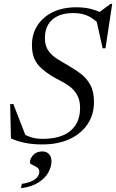

<svg xmlns="http://www.w3.org/2000/svg" viewBox="-20 -743 605 1001"><path d="M503 -610.5Q476.5 -640.5 443.2 -657.8Q410 -675 361.5 -675Q314.5 -675 281.5 -659.5Q248.5 -644 231.2 -614.8Q214 -585.5 214 -544.5Q214 -503.5 232.8 -477.8Q251.5 -452 280.8 -434Q310 -416 341.5 -398Q373 -380 402.5 -357.5Q432 -335 451 -300.2Q470 -265.5 470 -211Q470 -146 436.8 -96Q403.5 -46 343 -18Q282.5 10 201 10Q153 10 113.2 2.5Q73.5 -5 37 -21.5L33 -200.5H49.5L120.5 -18L84 -55Q112.5 -37.5 139.5 -28.2Q166.5 -19 203.5 -19Q264.5 -19 307.8 -37.2Q351 -55.5 374.2 -91.5Q397.5 -127.5 397.5 -180.5Q397.5 -220 383 -246.2Q368.5 -272.5 345.8 -290.2Q323 -308 297 -321Q271 -334 248.5 -347.5Q219 -366 195.8 -386.8Q172.5 -407.5 159.5 -436.5Q146.5 -465.5 146.5 -508Q146.5 -565.5 174.8 -609.8Q203 -654 255 -679.5Q307 -705 378.5 -705Q423 -705 458.8 -695.2Q494.5 -685.5 533 -664.5L490.5 -674L556.5 -723H565L530 -491.5H515L478.5 -656ZM136 103.5Q136 84.5 153 65.5Q170 46.5 200.5 46.5Q222 46.5 235.2 60Q248.5 73.5 248.5 99Q248.5 125.5 232.5 155.2Q216.5 185 181.2 208Q146 231 89.5 238L94 215.5Q128 210.5 147.8 200.5Q167.5 190.5 176.2 177.8Q185 165 185 152.5Q185 137 172.8 129.2Q160.5 121.5 148.2 116.2Q136 111 136 103.5Z"/></svg>

Font: Newsreader 48pt
Style: Italic
Weight: 400
Italic angle: -17°
Version: Version 1.003